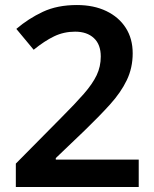

<svg xmlns="http://www.w3.org/2000/svg" viewBox="-20 -744 612 764"><path d="M43 0V-93L225 -277Q279 -331 313.5 -370.5Q348 -410 364.5 -444.5Q381 -479 381 -519Q381 -567 353.5 -592.5Q326 -618 279 -618Q234 -618 195.5 -599.5Q157 -581 114 -546L45 -629Q93 -670 150.5 -697Q208 -724 286 -724Q353 -724 403 -700Q453 -676 480.5 -633Q508 -590 508 -532Q508 -474 484.5 -425Q461 -376 417.5 -328Q374 -280 316 -224L202 -115V-109H532V0Z"/></svg>

Font: Noto Sans Malayalam SemiBold
Style: Regular
Weight: 600
Designer: Jelle Bosma - Monotype Design Team
Foundry: Monotype Imaging Inc.
Version: Version 2.104; ttfautohint (v1.8.4.7-5d5b)